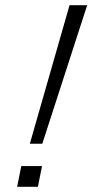

<svg xmlns="http://www.w3.org/2000/svg" viewBox="-20 -720 356 740"><path d="M95 -166H143L316 -700H248ZM46 0H126L142 -80H62Z"/></svg>

Font: Uncut Sans Book Italic
Style: Regular
Weight: 350
Italic angle: -11°
Designer: Kasper Nordkvist
Foundry: UNCUT.wtf
Version: Version 1.304;Glyphs 3.2 (3246)